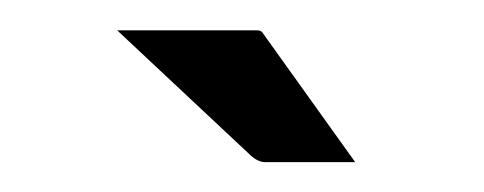

<svg xmlns="http://www.w3.org/2000/svg" viewBox="-20 -489 323 128"><path d="M58.1 -468.8H151.1Q153.8 -468.8 154.8 -467.5L216.8 -380.9H156.7Q152.1 -380.9 147 -385.5Z"/></svg>

Font: AgreloyInT3
Style: Medium
Weight: 400
Designer: gluk
Foundry: gluk
Version: Version 0.27